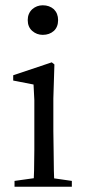

<svg xmlns="http://www.w3.org/2000/svg" viewBox="-20 -707 320 727"><path d="M35 0H252V-22L155 -36H135L35 -22ZM106 0H186Q185 -23 184 -61Q183 -99 183 -140Q182 -180 182 -211V-334L186 -463L176 -471L30 -422V-402L107 -387Q109 -357 110 -328Q110 -299 110 -258V-211Q110 -180 110 -140Q109 -99 109 -61Q108 -23 106 0ZM142 -575Q167 -575 184 -590Q200 -605 200 -631Q200 -656 184 -672Q167 -687 142 -687Q119 -687 102 -672Q85 -656 85 -631Q85 -605 102 -590Q119 -575 142 -575Z"/></svg>

Font: Source Serif 4 48pt
Style: Regular
Weight: 400
Designer: Frank Grie√ühammer
Foundry: Adobe Systems Incorporated
Version: Version 4.004;hotconv 1.0.116;makeotfexe 2.5.65601